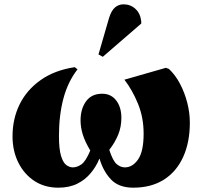

<svg xmlns="http://www.w3.org/2000/svg" viewBox="-20 -852 938 889"><path d="M250 17Q187 17 139.5 -14Q92 -45 65 -99Q38 -153 38 -221Q38 -302 71 -369Q104 -436 168.5 -481.5Q233 -527 326 -541L339 -531Q294 -473 273.5 -395.5Q253 -318 253 -223Q253 -162 262.5 -130.5Q272 -99 287 -88Q302 -77 317 -77Q337 -77 357 -91Q377 -105 398 -155Q373 -197 363 -230Q353 -263 353 -294Q353 -348 378.5 -383Q404 -418 453 -418Q494 -418 518 -387Q542 -356 542 -306Q542 -265 527.5 -229Q513 -193 486 -158Q503 -106 521 -91.5Q539 -77 558 -77Q594 -77 619.5 -114Q645 -151 645 -233Q645 -308 619 -371.5Q593 -435 556 -483L748 -538L762 -533Q792 -505 813.5 -464Q835 -423 847 -376.5Q859 -330 859 -284Q859 -193 828 -125Q797 -57 738.5 -20Q680 17 597 17Q530 17 494 -21Q458 -59 441 -117H440Q426 -82 400.5 -51Q375 -20 338 -1.5Q301 17 250 17ZM456 -589 436 -600 485 -769Q496 -804 513 -818Q530 -832 552 -832Q584 -832 607 -811Q630 -790 634 -753V-743Z"/></svg>

Font: Literata 72pt Black
Style: Italic
Weight: 900
Italic angle: -2°
Designer: Latin by Veronika Burian and Jose Scaglione. Greek by Irene Vlachou. Cyrillic by Vera Evstafieva
Foundry: TypeTogether
Version: Version 3.002